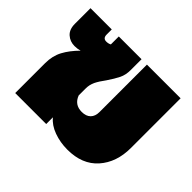

<svg xmlns="http://www.w3.org/2000/svg" viewBox="-127 -713 907 907"><g transform="rotate(45 326.0 -260.0)"><path d="M254 -45V0H47V-200Q47 -248 67 -285.5Q87 -323 124 -360Q107 -355 88 -355Q58 -355 36.5 -374Q15 -393 15 -431V-535H157V-501Q157 -476 179 -476Q194 -476 204 -482V-535H356V-462Q356 -430 344 -405.5Q332 -381 309 -347Q288 -319 277.5 -297.5Q267 -276 267 -250V-204Q284 -159 332 -159Q361 -159 376.5 -174.5Q392 -190 392 -218V-535H617V-203Q617 -107 563 -46Q509 15 410 15Q362 15 319.5 -0.5Q277 -16 254 -45Z"/></g></svg>

Font: Prompt Black
Style: Regular
Weight: 900
Designer: Katatrad Team
Foundry: CadsonDemak
Version: Version 1.000